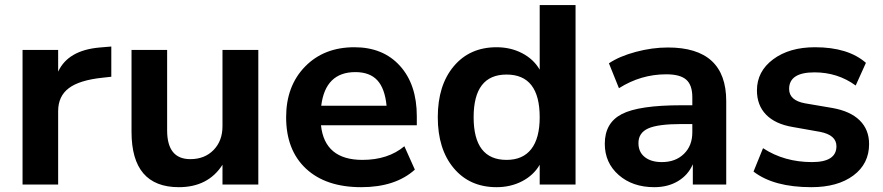

<svg xmlns="http://www.w3.org/2000/svg" viewBox="-20 -739 3536 769"><path d="M70.3 0V-539.1H212.9V-452.1Q252.9 -538.1 379.9 -548.8L425.8 -552.7V-431.6L390.6 -427.7Q297.9 -418 255.4 -385.7Q212.9 -353.5 212.9 -293.9V0Z M1014.6 -539.1V0H871.1V-79.1Q813.5 10.7 696.3 10.7Q506.8 10.7 506.8 -210.9V-539.1H649.4V-216.8Q649.4 -101.6 742.2 -101.6Q799.8 -101.6 835.4 -138.2Q871.1 -174.8 871.1 -233.4V-539.1Z M1426.8 10.7Q1285.2 10.7 1205.6 -63.5Q1126 -137.7 1126 -269.5Q1126 -394.5 1201.7 -472.2Q1277.3 -549.8 1399.4 -549.8Q1514.6 -549.8 1582 -475.1Q1649.4 -400.4 1649.4 -273.4V-237.3H1265.6Q1280.3 -98.6 1431.6 -98.6Q1534.2 -98.6 1599.6 -153.3L1641.6 -59.6Q1563.5 10.7 1426.8 10.7ZM1266.6 -315.4H1528.3Q1521.5 -384.8 1491.2 -417.5Q1460.9 -450.2 1403.3 -450.2Q1283.2 -450.2 1266.6 -315.4Z M1968.8 10.7Q1861.3 10.7 1797.4 -65.4Q1733.4 -141.6 1733.4 -269.5Q1733.4 -397.5 1797.4 -473.6Q1861.3 -549.8 1968.8 -549.8Q2025.4 -549.8 2071.3 -525.9Q2117.2 -502 2141.6 -460V-718.8H2285.2V0H2141.6V-79.1Q2117.2 -37.1 2071.3 -13.2Q2025.4 10.7 1968.8 10.7ZM2008.8 -98.6Q2074.2 -98.6 2107.9 -142.1Q2141.6 -185.5 2141.6 -269.5Q2141.6 -440.4 2008.8 -440.4Q1877 -440.4 1877 -269.5Q1877 -98.6 2008.8 -98.6Z M2600.6 10.7Q2513.7 10.7 2458 -38.1Q2402.3 -86.9 2402.3 -163.1Q2402.3 -247.1 2470.7 -282.2Q2539.1 -317.4 2709 -317.4H2752.9V-349.6Q2752.9 -398.4 2728.5 -419.9Q2704.1 -441.4 2648.4 -441.4Q2546.9 -441.4 2459 -385.7L2418.9 -485.4Q2460.9 -513.7 2526.4 -531.2Q2591.8 -548.8 2655.3 -548.8Q2888.7 -548.8 2888.7 -334V0H2754.9V-81.1Q2736.3 -38.1 2695.8 -13.7Q2655.3 10.7 2600.6 10.7ZM2537.1 -166Q2537.1 -129.9 2562.5 -109.9Q2587.9 -89.8 2630.9 -89.8Q2685.5 -89.8 2719.2 -122.6Q2752.9 -155.3 2752.9 -209V-242.2H2710Q2615.2 -242.2 2576.2 -224.6Q2537.1 -207 2537.1 -166Z M3229.5 10.7Q3079.1 10.7 2998 -51.8L3036.1 -145.5Q3121.1 -89.8 3232.4 -89.8Q3330.1 -89.8 3330.1 -153.3Q3330.1 -198.2 3264.6 -210.9L3154.3 -230.5Q3085 -242.2 3048.3 -279.8Q3011.7 -317.4 3011.7 -377Q3011.7 -453.1 3076.7 -501.5Q3141.6 -549.8 3244.1 -549.8Q3377 -549.8 3448.2 -487.3L3407.2 -396.5Q3335 -449.2 3242.2 -449.2Q3140.6 -449.2 3140.6 -382.8Q3140.6 -336.9 3204.1 -325.2L3313.5 -306.6Q3385.7 -293.9 3423.3 -256.8Q3460.9 -219.7 3460.9 -162.1Q3460.9 -83 3397.9 -36.1Q3335 10.7 3229.5 10.7Z"/></svg>

Font: Min Sans Bold
Style: Regular
Weight: 700
Designer: Jinseong-Kim, NotoSansCJK, Nunito
Foundry: Jinseong-Kim
Version: Version 1.400;Glyphs 3.1.2 (3151)